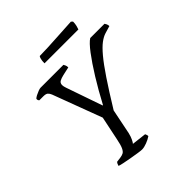

<svg xmlns="http://www.w3.org/2000/svg" viewBox="-227 -1014 1170 1170"><g transform="rotate(-45 358.5 -429.0)"><path d="M326 0Q317 0 293.5 -3.5Q270 -7 241.5 -12Q213 -17 188.5 -22Q164 -27 154 -31Q158 -47 166 -55L197 -59Q213 -61 224.5 -67Q236 -73 245 -92.5Q254 -112 262 -153L294 -307L175 -625Q169 -640 160 -647.5Q151 -655 130 -655H96Q93 -657 90.5 -662Q88 -667 89 -674Q94 -680 107.5 -687Q121 -694 134.5 -699Q148 -704 155 -704H352Q355 -699 358.5 -691.5Q362 -684 362 -672L308 -660Q286 -655 272.5 -647.5Q259 -640 259 -622Q259 -611 265 -594L346 -360H349Q394 -445 439 -517.5Q484 -590 521.5 -639.5Q559 -689 583 -704H706Q709 -700 713 -692Q717 -684 717 -673L670 -659Q647 -652 621.5 -633Q596 -614 562.5 -574Q529 -534 483 -465.5Q437 -397 372 -291L339 -128Q333 -103 324.5 -86Q316 -69 311 -64L405 -53Q406 -50 408.5 -44.5Q411 -39 411 -31Q394 -19 369 -9.5Q344 0 326 0ZM277 -792Q277 -813 280.5 -826.5Q284 -840 288 -844Q317 -844 357.5 -846Q398 -848 440.5 -850.5Q483 -853 517.5 -855Q552 -857 570 -858L580 -849Q580 -831 576 -815Q572 -799 569 -792Z"/></g></svg>

Font: Texturina Light
Style: Italic
Weight: 300
Italic angle: -11°
Designer: Guillermo Torres Carreño
Foundry: Omnibus-Type
Version: Version 1.002; ttfautohint (v1.8.3)